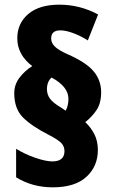

<svg xmlns="http://www.w3.org/2000/svg" viewBox="-20 -786 493 822"><path d="M181 -404Q181 -437 201 -454Q273 -415 273 -363Q273 -333 261 -312L242 -325Q208 -345 194.5 -363Q181 -381 181 -404ZM41 -387Q41 -320 79 -282.5Q117 -245 188 -209Q232 -186 244 -172Q256 -158 256 -139Q256 -95 204 -95Q176 -95 131 -110.5Q86 -126 49 -149V-27Q118 16 206 16Q301 16 350 -29Q399 -74 399 -144Q399 -182 384 -211.5Q369 -241 345 -263Q374 -286 393.5 -315Q413 -344 413 -391Q413 -442 381 -480.5Q349 -519 269 -554Q229 -572 214 -587.5Q199 -603 199 -621Q199 -656 238 -656Q262 -656 294 -644Q326 -632 356 -613L400 -724Q322 -766 234 -766Q148 -766 101 -726Q54 -686 54 -622Q54 -552 118 -503Q86 -483 63.5 -453.5Q41 -424 41 -387Z"/></svg>

Font: Noto Sans Display SemiCondensed Black
Style: Regular
Weight: 900
Width: 4
Designer: Monotype Design Team
Foundry: Monotype Imaging Inc.
Version: Version 1.900